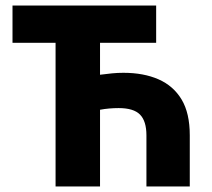

<svg xmlns="http://www.w3.org/2000/svg" viewBox="-20 -671 762 691"><path d="M180 0V-517H25V-651H542V-517H340V-402Q363 -405 383 -407Q403 -409 424 -409Q497 -409 550.5 -385.5Q604 -362 633.5 -313Q663 -264 663 -184V0H507V-184Q507 -235 484 -258.5Q461 -282 407 -282Q390 -282 373 -280.5Q356 -279 340 -276V0Z"/></svg>

Font: Source Sans 3 ExtraBold
Style: Regular
Weight: 800
Designer: Paul D. Hunt
Foundry: Adobe
Version: Version 3.052;hotconv 1.1.0;makeotfexe 2.6.0